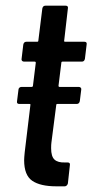

<svg xmlns="http://www.w3.org/2000/svg" viewBox="-20 -656 325 676"><path d="M268 -439H200Q196 -439 196 -435L186 -354Q186 -352 187 -351Q188 -350 189 -350H257Q262 -350 264.5 -347Q267 -344 266 -340L261 -300Q259 -290 250 -290H182Q178 -290 178 -286L161 -154Q160 -147 160 -134Q160 -105 172 -94Q184 -83 209 -84H218Q228 -84 226 -74L219 -10Q218 -6 215 -3Q212 0 208 0H178Q122 0 93.5 -19.5Q65 -39 65 -92Q65 -100 67 -120L87 -286Q88 -287 87 -288.5Q86 -290 84 -290H48Q38 -290 40 -300L45 -340Q45 -344 48 -347Q51 -350 56 -350H91Q93 -350 94.5 -351Q96 -352 96 -354L106 -435Q106 -439 102 -439H65Q60 -439 57.5 -442Q55 -445 56 -449L62 -499Q64 -509 73 -509H111Q115 -509 115 -513L129 -626Q131 -636 140 -636H211Q221 -636 219 -626L206 -513Q205 -512 206 -510.5Q207 -509 209 -509H277Q287 -509 285 -499L279 -449Q277 -439 268 -439Z"/></svg>

Font: Barlow Condensed Medium
Style: Italic
Weight: 500
Width: 3
Italic angle: -7°
Designer: Jeremy Tribby
Foundry: Tribby Type
Version: Version 1.408